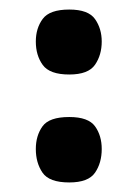

<svg xmlns="http://www.w3.org/2000/svg" viewBox="-20 -407 288 402"><path d="M125 -25Q83 -25 69 -45.5Q55 -66 55 -95Q55 -123 69 -142.5Q83 -162 125 -162Q165 -162 179 -142.5Q193 -123 193 -95Q193 -66 179 -45.5Q165 -25 125 -25ZM125 -251Q84 -251 69.5 -271Q55 -291 55 -320Q55 -348 69.5 -367.5Q84 -387 125 -387Q165 -387 179 -367Q193 -347 193 -320Q193 -292 179 -271.5Q165 -251 125 -251Z"/></svg>

Font: Darker Grotesque Light ExtraBold
Style: Regular
Weight: 800
Version: Version 1.000;gftools[0.9.28]